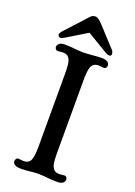

<svg xmlns="http://www.w3.org/2000/svg" viewBox="-183 -1055 793 1131"><g transform="rotate(20 214.0 -489.5)"><path d="M42 0ZM326.2 -41 357.9 -43.9Q367.2 -43.9 371.8 -37.1Q376.5 -30.3 376.5 -24.7Q376.5 -19 374.3 -13.7Q372.1 -8.3 367.2 -3.9Q354.5 6.8 332.8 6.8Q311 6.8 296.1 5.9Q281.2 4.9 268.1 3.4Q213.9 -2.4 180.7 1Q129.4 6.8 106.7 6.8Q84 6.8 75 3.7Q65.9 0.5 60.5 -3.9Q51.3 -12.2 51.3 -21.2Q51.3 -30.3 56.2 -37.1Q61 -43.9 70.3 -43.9L101.6 -41Q134.8 -41 146 -67.4Q156.2 -91.3 156.2 -154.3V-607.9Q156.2 -671.4 148.2 -690.2Q140.1 -709 129.4 -715.3Q118.7 -721.7 101.6 -721.7L70.3 -718.8Q61 -718.8 56.2 -725.3Q51.3 -731.9 51.3 -737.8Q51.3 -743.7 53.5 -748.8Q55.7 -753.9 60.5 -758.8Q72.8 -769.5 94.7 -769.5Q116.7 -769.5 131.8 -768.3Q147 -767.1 160.2 -765.6L186 -763.7Q198.7 -762.2 214.1 -762.2Q229.5 -762.2 242.2 -763.7L268.1 -765.6Q307.6 -769.5 325.9 -769.5Q344.2 -769.5 353 -766.4Q361.8 -763.2 367.2 -758.8Q376.5 -750 376.5 -740.7Q376.5 -718.8 357.9 -718.8L326.2 -721.7Q293 -721.7 281.7 -695.3Q271.5 -671.4 271.5 -607.9V-154.3Q271.5 -91.3 279.5 -72.5Q287.6 -53.7 298.3 -47.4Q309.1 -41 326.2 -41ZM362.8 -797.9Q351.6 -797.9 335 -808.6L209 -884.3L84.5 -808.6Q66.4 -796.9 57.9 -797.4Q49.3 -797.9 45.7 -802.7Q42 -807.6 42 -812Q42 -821.8 50.8 -832.5L156.7 -947.8Q184.6 -981 194.1 -983.6Q203.6 -986.3 210.9 -986.3Q229 -986.3 263.2 -947.8L369.1 -832.5Q375.5 -825.2 376.5 -811.5Q377.4 -797.9 362.8 -797.9Z"/></g></svg>

Font: Stoke
Style: Regular
Weight: 400
Designer: Nicole Fally
Foundry: Nicole Fally
Version: Version 1.002